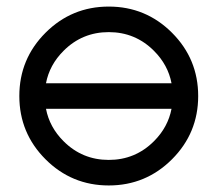

<svg xmlns="http://www.w3.org/2000/svg" viewBox="-20 -567 665 587"><path d="M504.4 -312.5Q493.7 -368.7 450.7 -411.6Q393.6 -468.8 312.5 -468.8Q231.4 -468.8 174.3 -411.6Q131.3 -368.7 120.6 -312.5ZM120.6 -234.4Q131.3 -178.2 174.3 -135.3Q231.4 -78.1 312.5 -78.1Q393.6 -78.1 450.7 -135.3Q493.7 -178.2 504.4 -234.4ZM585.9 -273.4Q585.9 -160.2 505.9 -80.1Q425.8 0 312.5 0Q199.2 0 119.1 -80.1Q39.1 -160.2 39.1 -273.4Q39.1 -386.7 119.1 -466.8Q199.2 -546.9 312.5 -546.9Q425.8 -546.9 505.9 -466.8Q585.9 -386.7 585.9 -273.4Z"/></svg>

Font: Comfortaa
Style: Regular
Weight: 400
Designer: Johan Aakerlund - aajohan
Foundry: Johan Aakerlund
Version: Version 2.004 2013